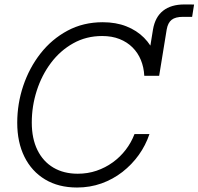

<svg xmlns="http://www.w3.org/2000/svg" viewBox="-20 -839 899 870"><path d="M639.2 -495.6 673.3 -705.6Q683.1 -762.2 719.2 -790.5Q755.4 -818.8 814.9 -818.8Q828.1 -818.8 839.1 -818.8Q850.1 -818.8 859.4 -818.4L850.6 -762.7Q842.3 -762.7 829.1 -762.7Q815.9 -762.7 809.1 -762.7Q774.9 -762.7 757.8 -749.3Q740.7 -735.8 735.4 -705.6L701.2 -495.6ZM329.1 10.7Q245.1 10.7 184.3 -25.9Q123.5 -62.5 90.8 -128.4Q58.1 -194.3 58.1 -282.7Q58.1 -369.1 85.4 -450.4Q112.8 -531.7 163.6 -596.7Q214.4 -661.6 285.9 -700Q357.4 -738.3 445.3 -738.3Q505.4 -738.3 552.5 -719.7Q599.6 -701.2 632.6 -668Q665.5 -634.8 682.9 -590.8Q700.2 -546.9 700.7 -495.6H633.8Q631.8 -534.2 618.4 -566.9Q605 -599.6 580.6 -624Q556.2 -648.4 521.7 -662.1Q487.3 -675.8 442.9 -675.8Q370.6 -675.8 311.8 -642.8Q252.9 -609.9 210.9 -554Q168.9 -498 146.5 -428Q124 -357.9 124 -283.7Q124 -210.9 149.7 -158.9Q175.3 -106.9 222.2 -79.3Q269 -51.8 332 -51.8Q377.4 -51.8 417.5 -65.4Q457.5 -79.1 491 -103.3Q524.4 -127.4 549.6 -160.2Q574.7 -192.9 589.4 -231.4H657.2Q640.1 -180.7 608.9 -137Q577.6 -93.3 534.7 -59.8Q491.7 -26.4 439.7 -7.8Q387.7 10.7 329.1 10.7Z"/></svg>

Font: Inter 28pt Light
Style: Italic
Weight: 300
Italic angle: -9.3988°
Designer: Rasmus Andersson
Foundry: rsms
Version: Version 4.001;git-66647c0bb